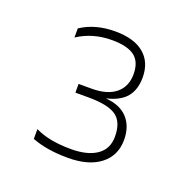

<svg xmlns="http://www.w3.org/2000/svg" viewBox="-75 -782 490 496"><g transform="rotate(20 170.0 -534.5)"><path d="M199 -538Q239 -535 259.5 -512.5Q280 -490 280 -453Q280 -410 248 -385Q216 -360 159 -360Q101 -360 60 -376V-403Q98 -384 159 -384Q204 -384 229.5 -401.5Q255 -419 255 -453Q255 -493 232.5 -509Q210 -525 156 -525H120V-549H156Q199 -549 222 -568Q245 -587 245 -621Q245 -655 225 -670Q205 -685 163 -685Q110 -685 69 -658V-683Q108 -709 163 -709Q215 -709 242.5 -686Q270 -663 270 -621Q270 -588 253.5 -567.5Q237 -547 199 -538Z"/></g></svg>

Font: Prompt Thin
Style: Regular
Weight: 100
Designer: Katatrad Team
Foundry: CadsonDemak
Version: Version 1.030